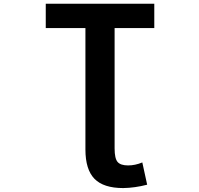

<svg xmlns="http://www.w3.org/2000/svg" viewBox="-20 -752 1040 1002"><path d="M425.8 -605.5H218.8V-732.4H785.2V-605.5H578.1V22.5Q578.1 75.2 593.8 93.3Q609.4 111.3 648.4 111.3Q685.5 111.3 722.7 95.7L748 211.9Q683.6 228.5 623 229.5Q520.5 229.5 473.1 181.2Q425.8 132.8 425.8 28.3Z"/></svg>

Font: Gen Shin Gothic Monospace Bold
Style: Bold
Weight: 700
Designer: [Source Han Sans]
Ryoko NISHIZUKA  (kana & ideographs); Paul D. Hunt (Latin, Greek & Cyrillic); Wenlong ZHANG  (bopomofo
Version: Version 1.002.20150607